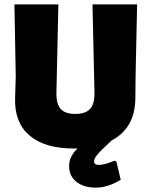

<svg xmlns="http://www.w3.org/2000/svg" viewBox="-20 -667 693 878"><path d="M296 93Q296 49 334 12H316Q185 12 115.5 -47Q46 -106 49 -216L52 -319L46 -647H247L238 -243Q237 -192 257.5 -169Q278 -146 324 -146Q371 -146 392 -169Q413 -192 412 -243L403 -647H607L600 -319L599 -216Q597 -81 491 -25Q443 19 426.5 38.5Q410 58 410 70Q410 87 432 87Q459 87 503 68L512 71L532 155Q473 191 418 191Q363 191 329.5 164.5Q296 138 296 93Z"/></svg>

Font: Alegreya Sans Black
Style: Regular
Weight: 900
Designer: Juan Pablo del Peral
Foundry: Huerta Tipografica
Version: Version 2.007